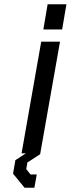

<svg xmlns="http://www.w3.org/2000/svg" viewBox="-20 -718 331 899"><path d="M183 -580 203 -698H291L271 -580ZM95 161 41 95 52 32 101 0H81L173 -523H261L168 4L108 43L103 74L123 99H152L141 161Z"/></svg>

Font: Tomorrow
Style: Italic
Weight: 400
Italic angle: -10°
Designer: Tony de Marco, Monica Rizzolli
Foundry: Just in Type
Version: Version 2.002